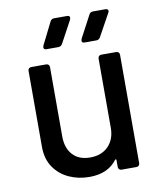

<svg xmlns="http://www.w3.org/2000/svg" viewBox="-81 -766 699 837"><g transform="rotate(-10 269.0 -347.0)"><path d="M391 -509H456Q463 -509 467 -505Q471 -501 471 -494V-15Q471 -8 467 -4Q463 0 456 0H391Q384 0 380 -4Q376 -8 376 -15V-45Q376 -48 374 -48.5Q372 -49 370 -47Q330 7 248 7Q199 7 157.5 -12Q116 -31 91 -68Q66 -105 66 -158V-494Q66 -501 70 -505Q74 -509 81 -509H146Q153 -509 157 -505Q161 -501 161 -494V-188Q161 -136 188.5 -106Q216 -76 266 -76Q316 -76 346 -106.5Q376 -137 376 -188V-494Q376 -501 380 -505Q384 -509 391 -509ZM147 -584 149 -592 198 -690Q204 -701 215 -701H273Q285 -701 285 -691L283 -683L230 -585Q224 -574 212 -574H160Q147 -574 147 -584ZM316 -584 318 -592 370 -690Q375 -701 388 -701H442Q448 -701 451.5 -698.5Q455 -696 455 -692Q455 -688 452 -683L398 -585Q392 -574 380 -574H328Q316 -574 316 -584Z"/></g></svg>

Font: Barlow_Medium_SS
Style: Regular
Weight: 500
Designer: Jeremy Tribby
Foundry: Jeremy Tribby
Version: Version 1.101 August 23, 2024